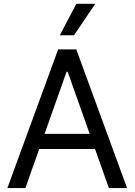

<svg xmlns="http://www.w3.org/2000/svg" viewBox="-20 -959 686 979"><path d="M17.6 0 276.4 -707H369.1L627.9 0H535.2L325.2 -592.8H319.3L109.4 0ZM503.9 -276.4V-199.2H141.6V-276.4ZM369.1 -939.5H465.8L357.4 -779.3H285.2Z"/></svg>

Font: Pretendard JP Variable
Style: Regular
Weight: 400
Designer: Base glyphs from Inter by Rasmus Andersson; Hangul glyphs from Noto Sans CJK(Source Han Sans) by Jang Soo-young and Kang
Foundry: Kil Hyung-jin
Version: Version 1.307;Glyphs 3.2 (3192)